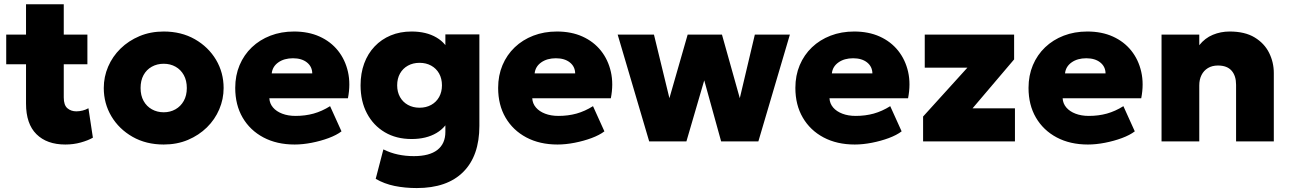

<svg xmlns="http://www.w3.org/2000/svg" viewBox="-20 -682 6224 926"><path d="M295 15Q206 15 155.8 -34.8Q105.5 -84.5 105.5 -182.5V-661.5H287.5V-515H401.5V-372H287.5V-212Q287.5 -175 305 -160Q322.5 -145 348 -145Q363 -145 378.2 -148.8Q393.5 -152.5 406.5 -160L428 -18Q404.5 -4.5 369.5 5.2Q334.5 15 295 15ZM10 -372V-515H121V-372Z M769.5 15Q684.5 15 619.2 -22.2Q554 -59.5 517.2 -121.2Q480.5 -183 480.5 -257.5Q480.5 -311.5 501.5 -360.5Q522.5 -409.5 561.2 -447.5Q600 -485.5 653 -507.8Q706 -530 769.5 -530Q854.5 -530 919.8 -492.8Q985 -455.5 1021.8 -393.8Q1058.5 -332 1058.5 -257.5Q1058.5 -204 1037.5 -154.8Q1016.5 -105.5 977.8 -67.5Q939 -29.5 886.2 -7.2Q833.5 15 769.5 15ZM769.5 -140.5Q801 -140.5 826.2 -154.8Q851.5 -169 866.2 -195.2Q881 -221.5 881 -257.5Q881 -293.5 866.5 -319.8Q852 -346 826.8 -360.2Q801.5 -374.5 769.5 -374.5Q737.5 -374.5 712 -360.2Q686.5 -346 672.2 -319.8Q658 -293.5 658 -257.5Q658 -221.5 672.5 -195.2Q687 -169 712.5 -154.8Q738 -140.5 769.5 -140.5Z M1401 15Q1315 15 1250.5 -19.2Q1186 -53.5 1150.2 -114.8Q1114.5 -176 1114.5 -258Q1114.5 -318 1135.5 -367.8Q1156.5 -417.5 1194.5 -453.8Q1232.5 -490 1284.2 -510Q1336 -530 1398 -530Q1467.5 -530 1521.2 -505.8Q1575 -481.5 1610 -437.8Q1645 -394 1658.2 -335.5Q1671.5 -277 1658 -208H1279Q1280.5 -182.5 1296.8 -163.5Q1313 -144.5 1341 -133.8Q1369 -123 1405.5 -123Q1452 -123 1492.5 -134.2Q1533 -145.5 1572 -170L1627 -48.5Q1603.5 -30.5 1565.2 -16.2Q1527 -2 1483.5 6.5Q1440 15 1401 15ZM1290.5 -328H1486Q1485.5 -361 1460.2 -381Q1435 -401 1393 -401Q1350.5 -401 1322.2 -381Q1294 -361 1290.5 -328Z M1990 225Q1933 225 1883 214.8Q1833 204.5 1792 180.5L1829 38.5Q1863 55.5 1899.5 63.2Q1936 71 1976 71Q2051 71 2089.5 41Q2128 11 2128 -46V-159.5L2151 -120.5Q2134 -69.5 2085 -40.5Q2036 -11.5 1965 -11.5Q1891 -11.5 1835.8 -44.2Q1780.5 -77 1749.8 -135.2Q1719 -193.5 1719 -270.5Q1719 -328.5 1736.5 -376Q1754 -423.5 1786.8 -458Q1819.5 -492.5 1864.5 -511.2Q1909.5 -530 1965 -530Q2036 -530 2085 -501.2Q2134 -472.5 2151 -421L2128 -382V-516H2292V-75Q2292 69.5 2214.2 147.2Q2136.5 225 1990 225ZM2003.5 -162.5Q2035 -162.5 2059.5 -176Q2084 -189.5 2097.8 -214Q2111.5 -238.5 2111.5 -270.5Q2111.5 -303 2097.8 -327.5Q2084 -352 2059.5 -365.5Q2035 -379 2003.5 -379Q1972 -379 1947.5 -365.5Q1923 -352 1909.2 -327.5Q1895.5 -303 1895.5 -270.5Q1895.5 -238.5 1909.2 -214Q1923 -189.5 1947.5 -176Q1972 -162.5 2003.5 -162.5Z M2669 15Q2583 15 2518.5 -19.2Q2454 -53.5 2418.2 -114.8Q2382.5 -176 2382.5 -258Q2382.5 -318 2403.5 -367.8Q2424.5 -417.5 2462.5 -453.8Q2500.5 -490 2552.2 -510Q2604 -530 2666 -530Q2735.5 -530 2789.2 -505.8Q2843 -481.5 2878 -437.8Q2913 -394 2926.2 -335.5Q2939.5 -277 2926 -208H2547Q2548.5 -182.5 2564.8 -163.5Q2581 -144.5 2609 -133.8Q2637 -123 2673.5 -123Q2720 -123 2760.5 -134.2Q2801 -145.5 2840 -170L2895 -48.5Q2871.5 -30.5 2833.2 -16.2Q2795 -2 2751.5 6.5Q2708 15 2669 15ZM2558.5 -328H2754Q2753.5 -361 2728.2 -381Q2703 -401 2661 -401Q2618.5 -401 2590.2 -381Q2562 -361 2558.5 -328Z M3111 0 2959 -515H3134L3208.5 -208.5L3296.5 -515H3462L3548 -208.5L3620.5 -515H3789.5L3637.5 0H3458L3376.5 -294.5L3290.5 0Z M4102.5 15Q4016.5 15 3952 -19.2Q3887.5 -53.5 3851.8 -114.8Q3816 -176 3816 -258Q3816 -318 3837 -367.8Q3858 -417.5 3896 -453.8Q3934 -490 3985.8 -510Q4037.5 -530 4099.5 -530Q4169 -530 4222.8 -505.8Q4276.5 -481.5 4311.5 -437.8Q4346.5 -394 4359.8 -335.5Q4373 -277 4359.5 -208H3980.5Q3982 -182.5 3998.2 -163.5Q4014.5 -144.5 4042.5 -133.8Q4070.5 -123 4107 -123Q4153.5 -123 4194 -134.2Q4234.5 -145.5 4273.5 -170L4328.5 -48.5Q4305 -30.5 4266.8 -16.2Q4228.5 -2 4185 6.5Q4141.5 15 4102.5 15ZM3992 -328H4187.5Q4187 -361 4161.8 -381Q4136.5 -401 4094.5 -401Q4052 -401 4023.8 -381Q3995.5 -361 3992 -328Z M4432 0V-120L4645.5 -355.5H4440V-515H4871V-395.5L4670.5 -159.5H4875V0Z M5227 15Q5141 15 5076.5 -19.2Q5012 -53.5 4976.2 -114.8Q4940.5 -176 4940.5 -258Q4940.5 -318 4961.5 -367.8Q4982.5 -417.5 5020.5 -453.8Q5058.5 -490 5110.2 -510Q5162 -530 5224 -530Q5293.5 -530 5347.2 -505.8Q5401 -481.5 5436 -437.8Q5471 -394 5484.2 -335.5Q5497.5 -277 5484 -208H5105Q5106.5 -182.5 5122.8 -163.5Q5139 -144.5 5167 -133.8Q5195 -123 5231.5 -123Q5278 -123 5318.5 -134.2Q5359 -145.5 5398 -170L5453 -48.5Q5429.5 -30.5 5391.2 -16.2Q5353 -2 5309.5 6.5Q5266 15 5227 15ZM5116.5 -328H5312Q5311.5 -361 5286.2 -381Q5261 -401 5219 -401Q5176.5 -401 5148.2 -381Q5120 -361 5116.5 -328Z M5582 0V-515H5764V-464Q5791.5 -498.5 5829.5 -514.2Q5867.5 -530 5910.5 -530Q5984 -530 6031 -501.5Q6078 -473 6100.8 -427.2Q6123.5 -381.5 6123.5 -330V0H5941.5V-273Q5941.5 -316.5 5919.8 -341.2Q5898 -366 5854 -366Q5826 -366 5805.8 -353.8Q5785.5 -341.5 5774.8 -320Q5764 -298.5 5764 -270V0Z"/></svg>

Font: Geologica Cursive ExtraBold
Style: Regular
Weight: 800
Designer: Sindre Bremnes, Frode Helland
Foundry: Monokrom Skriftforlag AS
Version: Version 1.010;gftools[0.9.28]